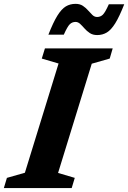

<svg xmlns="http://www.w3.org/2000/svg" viewBox="-44 -952 650 972"><path d="M252.5 -630.5 167.5 -655.5 183.5 -707H526.5L511.5 -655.5L420.5 -629.5L250 -76.5L334.5 -51.5L319 0H-24.5L-9 -51.5L82 -77.5ZM585 -930.5Q560.5 -868 539.5 -834.2Q518.5 -800.5 496.8 -787.5Q475 -774.5 448 -774.5Q426 -774.5 410.8 -784.5Q395.5 -794.5 384 -807.8Q372.5 -821 361.8 -831Q351 -841 338.5 -841Q321.5 -841 309.5 -829.5Q297.5 -818 279 -776.5H201Q225.5 -839 246.5 -872.8Q267.5 -906.5 289.2 -919.5Q311 -932.5 338.5 -932.5Q360.5 -932.5 375.5 -922.5Q390.5 -912.5 402 -899.2Q413.5 -886 424 -876Q434.5 -866 447.5 -866Q464.5 -866 476.5 -877.5Q488.5 -889 507 -930.5Z"/></svg>

Font: Newsreader Caption SemiBold
Style: Italic
Weight: 600
Italic angle: -17°
Designer: Hugues Gentile
Foundry: Production Type
Version: Version 1.001